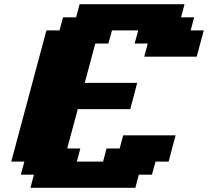

<svg xmlns="http://www.w3.org/2000/svg" viewBox="-20 -895 991 915"><path d="M125 0H625L641.6 -62.5H704.1L721.2 -125H783.7Q789.1 -145.5 800 -187.3Q811 -229 816.9 -250H566.9L550.3 -187.5H487.8L471.2 -125H346.2L362.8 -187.5H300.3L350.6 -375H600.6Q606.4 -395.5 617.4 -437.3Q628.4 -479 633.8 -500H383.8L434.1 -687.5H496.6L513.7 -750H638.7L621.6 -687.5H684.1L667.5 -625H917.5Q922.9 -645.5 934.1 -687.3Q945.3 -729 951.2 -750H888.7L905.3 -812.5H842.8L859.4 -875H359.4L342.8 -812.5H280.3L263.7 -750H201.2Q173.3 -646 117.4 -437.5Q61.5 -229 33.7 -125H96.2L79.1 -62.5H141.6Z"/></svg>

Font: Faithful 32x
Style: BoldOblique
Weight: 400
Foundry: Faithful Resource Pack
Version: Version 1.0; January 27, 2023